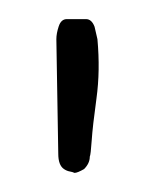

<svg xmlns="http://www.w3.org/2000/svg" viewBox="-20 -112 166 201"><path d="M74 52Q74 59 68 65Q61 69 58 69Q56 68 53 67.5Q50 67 47 65Q41 61 41 49L39 -71Q39 -77 41.5 -84.5Q44 -92 50 -92H70Q76 -92 79 -84L82 -71Q85 -38 81 -9Q77 20 76 35Q75 50 74 52Z"/></svg>

Font: Chathura
Style: ExtraBold
Weight: 800
Designer: Appaji Ambarisha Darbha
Foundry: Aditya Fonts
Version: Version 1.001 2016